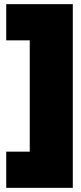

<svg xmlns="http://www.w3.org/2000/svg" viewBox="-20 -807 390 923"><path d="M10 -78H123V-613H10V-787H330V96H10Z"/></svg>

Font: Prompt ExtraBold
Style: Regular
Weight: 800
Designer: Katatrad Team
Foundry: CadsonDemak
Version: Version 1.001